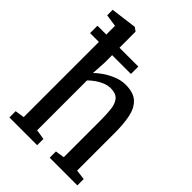

<svg xmlns="http://www.w3.org/2000/svg" viewBox="-236 -925 1030 1030"><g transform="rotate(45 279.0 -409.5)"><path d="M84.5 -55.5V-748L15 -758.5V-800L161 -819H164L184.5 -804L185 -569L180 -485Q195 -501.5 222.2 -520.2Q249.5 -539 282.5 -552.2Q315.5 -565.5 348.5 -565.5Q409 -565.5 439.2 -537.2Q469.5 -509 479.8 -458.8Q490 -408.5 490 -341V-55.5L547 -48V0H337V-47.5L388.5 -55.5V-337Q388.5 -384 384 -419.8Q379.5 -455.5 361.8 -475.5Q344 -495.5 305.5 -495.5Q283.5 -495.5 261.2 -486.5Q239 -477.5 219.5 -463.5Q200 -449.5 185.5 -435V-56.5L242 -47.5V0H31.5V-47.5ZM17.5 -682H327.5V-626H17.5Z"/></g></svg>

Font: Merriweather 24pt SemiCondensed
Style: Regular
Weight: 400
Width: 4
Designer: Eben Sorkin
Foundry: Eben Sorkin
Version: Version 2.100